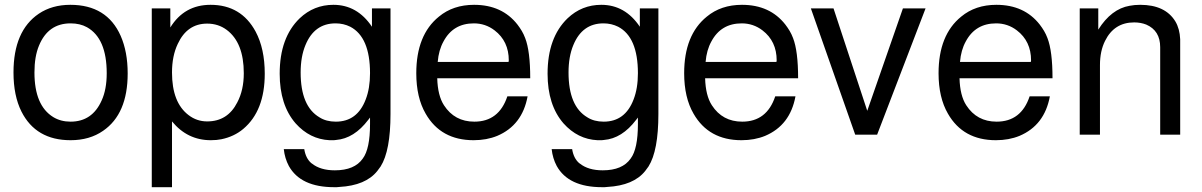

<svg xmlns="http://www.w3.org/2000/svg" viewBox="-20 -559 4988 797"><path d="M272 -539Q424 -539 481 -410Q510 -344 510 -254Q510 -86 408 -16Q352 23 273 23Q129 23 69 -96Q36 -162 36 -258Q36 -431 141 -502Q196 -539 272 -539ZM273 -462Q180 -462 142 -370Q123 -325 123 -258Q123 -121 201 -73Q232 -54 273 -54Q363 -54 402 -142Q423 -188 423 -255Q423 -400 341 -446Q312 -462 273 -462Z M610 218V-524H687V-445Q745 -539 854 -539Q981 -539 1041 -428Q1079 -357 1079 -253Q1079 -99 990 -24Q952 8 899 19Q880 23 855 23Q758 23 694 -55V218ZM840 -461Q757 -461 718 -377Q694 -327 694 -258Q694 -133 763 -81Q797 -55 840 -55Q925 -55 965 -134Q992 -185 992 -255Q992 -382 921 -435Q886 -461 840 -461Z M1524 -524H1601V-86Q1601 67 1560 132L1546 151Q1498 211 1389 217Q1384 218 1378 218Q1372 218 1367 218Q1228 218 1179 130Q1162 98 1158 60H1243Q1249 98 1272 118L1275 120Q1310 148 1370 148Q1452 148 1486 99Q1516 59 1516 -44V-71L1509 -62Q1450 16 1375 22Q1370 23 1366 23Q1362 23 1357 23H1348Q1266 19 1207 -47Q1141 -123 1141 -253Q1141 -403 1224 -483Q1283 -539 1364 -539Q1463 -539 1524 -448ZM1373 -462Q1285 -462 1248 -372Q1228 -324 1228 -258Q1228 -118 1306 -72Q1334 -54 1374 -54Q1463 -54 1498 -146Q1516 -192 1516 -255Q1516 -405 1434 -448Q1406 -462 1373 -462Z M1795 -234Q1797 -162 1823 -122Q1867 -54 1949 -54Q2051 -54 2086 -159H2170Q2148 -39 2044 5Q2000 23 1946 23Q1810 23 1747 -87Q1708 -154 1708 -255Q1708 -414 1802 -490Q1861 -539 1948 -539Q2064 -539 2128 -457Q2138 -444 2146 -430.5Q2154 -417 2160 -401Q2181 -347 2181 -234ZM2091 -302 2092 -308Q2092 -388 2033 -433Q1995 -462 1947 -462Q1861 -462 1821 -387Q1801 -351 1797 -302Z M2636 -524H2713V-86Q2713 67 2672 132L2658 151Q2610 211 2501 217Q2496 218 2490 218Q2484 218 2479 218Q2340 218 2291 130Q2274 98 2270 60H2355Q2361 98 2384 118L2387 120Q2422 148 2482 148Q2564 148 2598 99Q2628 59 2628 -44V-71L2621 -62Q2562 16 2487 22Q2482 23 2478 23Q2474 23 2469 23H2460Q2378 19 2319 -47Q2253 -123 2253 -253Q2253 -403 2336 -483Q2395 -539 2476 -539Q2575 -539 2636 -448ZM2485 -462Q2397 -462 2360 -372Q2340 -324 2340 -258Q2340 -118 2418 -72Q2446 -54 2486 -54Q2575 -54 2610 -146Q2628 -192 2628 -255Q2628 -405 2546 -448Q2518 -462 2485 -462Z M2907 -234Q2909 -162 2935 -122Q2979 -54 3061 -54Q3163 -54 3198 -159H3282Q3260 -39 3156 5Q3112 23 3058 23Q2922 23 2859 -87Q2820 -154 2820 -255Q2820 -414 2914 -490Q2973 -539 3060 -539Q3176 -539 3240 -457Q3250 -444 3258 -430.5Q3266 -417 3272 -401Q3293 -347 3293 -234ZM3203 -302 3204 -308Q3204 -388 3145 -433Q3107 -462 3059 -462Q2973 -462 2933 -387Q2913 -351 2909 -302Z M3621 0H3530L3346 -524H3440L3580 -99L3728 -524H3822Z M3963 -234Q3965 -162 3991 -122Q4035 -54 4117 -54Q4219 -54 4254 -159H4338Q4316 -39 4212 5Q4168 23 4114 23Q3978 23 3915 -87Q3876 -154 3876 -255Q3876 -414 3970 -490Q4029 -539 4116 -539Q4232 -539 4296 -457Q4306 -444 4314 -430.5Q4322 -417 4328 -401Q4349 -347 4349 -234ZM4259 -302 4260 -308Q4260 -388 4201 -433Q4163 -462 4115 -462Q4029 -462 3989 -387Q3969 -351 3965 -302Z M4462 -524H4539V-436Q4593 -522 4669 -535Q4679 -537 4690 -538Q4701 -539 4713 -539Q4817 -539 4859 -470Q4877 -440 4879 -396V0H4796V-363Q4796 -432 4738 -457Q4715 -466 4688 -466Q4605 -466 4567 -389Q4546 -347 4546 -289V0H4462Z"/></svg>

Font: Ekushey Lalsalu
Style: Regular
Weight: 400
Designer: Al Mamun Sumon
Foundry: Al Mamun Sumon
Version: Version 1.0